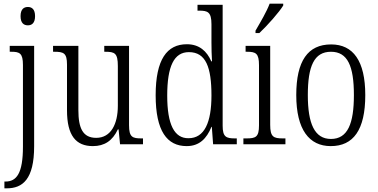

<svg xmlns="http://www.w3.org/2000/svg" viewBox="-20 -786 2059 1046"><path d="M132 -648C153 -648 171 -660 171 -698C171 -736 153 -748 132 -748C110 -748 92 -736 92 -698C92 -660 110 -648 132 -648ZM4 240H17C103 240 166 191 166 11V-536H33V-504H42C87 -504 105 -496 105 -432V13C105 159 70 203 10 203H4Z M486 10C549 10 593 -19 622 -81H626L634 0H759V-32H752C702 -32 683 -38 683 -104V-536H548V-504H553C605 -504 622 -497 622 -426V-210C622 -111 585 -35 504 -35C431 -35 407 -88 407 -186V-536H269V-504H276C327 -504 345 -497 345 -434V-185C345 -47 394 10 486 10Z M997 10C1066 10 1106 -31 1132 -95H1134L1141 0H1270V-32H1260C1212 -32 1193 -40 1193 -101V-760H1056V-728H1065C1111 -728 1132 -721 1132 -654V-555C1132 -521 1133 -484 1135 -452H1131C1107 -507 1066 -545 998 -545C890 -545 828 -463 828 -267C828 -72 890 10 997 10ZM1007 -33C930 -32 891 -107 891 -265C891 -425 928 -502 1009 -502C1102 -502 1132 -419 1132 -266C1132 -119 1094 -33 1007 -33Z M1372 -619V-606H1393C1438 -648 1502 -721 1523 -756V-766H1449C1432 -721 1401 -669 1372 -619ZM1306 0H1535V-32H1521C1470 -32 1452 -40 1452 -106V-536H1318V-504H1326C1374 -504 1391 -495 1391 -431V-103C1391 -39 1373 -32 1322 -32H1306Z M1782 10C1905 10 1970 -78 1970 -268C1970 -454 1904 -544 1784 -544C1657 -544 1594 -454 1594 -268C1594 -79 1665 10 1782 10ZM1783 -29C1694 -29 1657 -112 1657 -268C1657 -425 1691 -504 1783 -504C1874 -504 1908 -426 1908 -268C1908 -114 1875 -29 1783 -29Z"/></svg>

Font: Noto Serif Sinhala Condensed Light
Style: Regular
Weight: 300
Width: 3
Designer: Jelle Bosma - Monotype Design Team
Foundry: Monotype Imaging Inc.
Version: Version 2.007